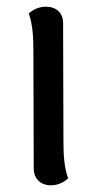

<svg xmlns="http://www.w3.org/2000/svg" viewBox="-20 -543 289 575"><path d="M170 -120 169 -474C169 -505 148 -523 117 -523C92 -523 75 -510 66 -503C78 -471 80 -430 80 -391L81 -38C81 -7 103 12 132 12C158 12 176 -1 184 -9C172 -41 170 -81 170 -120Z"/></svg>

Font: Arima Koshi Medium
Style: Regular
Weight: 500
Designer: Joana Correia and Natanael Gama
Foundry: NDISCOVER
Version: Version 1.019;PS 001.019;hotconv 1.0.88;makeotf.lib2.5.64775